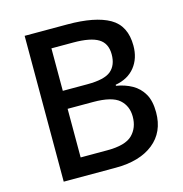

<svg xmlns="http://www.w3.org/2000/svg" viewBox="-106 -811 867 908"><g transform="rotate(-15 328.0 -357.0)"><path d="M304 -714Q440 -714 510 -674Q580 -634 580 -536Q580 -474 546.5 -432Q513 -390 451 -379V-374Q494 -367 528 -348Q562 -329 582 -294.5Q602 -260 602 -204Q602 -107 534.5 -53.5Q467 0 350 0H95V-714ZM322 -416Q406 -416 438 -443Q470 -470 470 -523Q470 -577 431.5 -600.5Q393 -624 309 -624H202V-416ZM202 -328V-90H333Q421 -90 455.5 -124Q490 -158 490 -213Q490 -265 454.5 -296.5Q419 -328 327 -328Z"/></g></svg>

Font: Noto Sans Tai Tham Medium
Style: Regular
Weight: 500
Designer: Monotype Design Team 2013. Revised by David WIlliams 2020
Foundry: Monotype Imaging Inc.
Version: Version 2.002; ttfautohint (v1.8.4.7-5d5b)